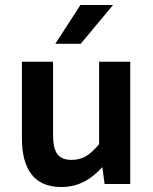

<svg xmlns="http://www.w3.org/2000/svg" viewBox="-20 -739 616 771"><path d="M226 12C296 12 346 -19 391 -68L400 0H503V-491H378V-160C340 -115 311 -97 268 -97C216 -97 193 -122 193 -200V-491H68V-184C68 -61 116 12 226 12ZM303 -719 202 -563H304L434 -719Z"/></svg>

Font: Falling Sky
Style: Med
Weight: 500
Designer: Paul D. Hunt
Foundry: Adobe Systems Incorporated
Version: Version 1.02